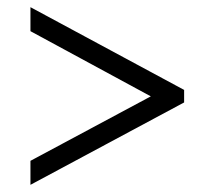

<svg xmlns="http://www.w3.org/2000/svg" viewBox="-20 -626 599 536"><path d="M65 -110V-177L401 -357L65 -539V-606L494 -375V-340Z"/></svg>

Font: Noto Serif Myanmar
Style: Regular
Weight: 400
Designer: Ben Mitchell and the Monotype Design Team
Foundry: Monotype Imaging Inc.
Version: Version 2.106